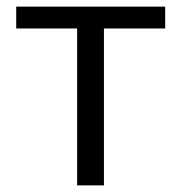

<svg xmlns="http://www.w3.org/2000/svg" viewBox="-20 -560 547 580"><path d="M213 0H294V-474H479V-540H29V-474H213Z"/></svg>

Font: ChiuKong Gothic MN Normal
Style: Regular
Weight: 350
Designer: Ryoko NISHIZUKA 西塚涼子 (kana, bopomofo & ideographs); Paul D. Hunt (Latin, Greek & Cyrillic); Sandoll Communications 산돌커뮤니
Foundry: Adobe
Version: Version 1.300